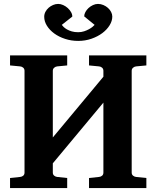

<svg xmlns="http://www.w3.org/2000/svg" viewBox="-20 -951 790 971"><path d="M430.2 0V-50.8L481 -56.2Q490.2 -57.1 496.6 -62.7Q502.9 -68.4 502.9 -78.1V-432.1L247.1 -125V-78.1Q247.1 -68.4 253.9 -62.7Q260.7 -57.1 269 -56.2L319.8 -50.8V0H30.8V-50.8L82 -56.2Q91.3 -57.1 97.7 -62.7Q104 -68.4 104 -78.1V-592.8Q104 -602.5 97.7 -608.4Q91.3 -614.3 82 -615.2L30.8 -620.1V-670.9H319.8V-620.1L269 -615.2Q260.7 -614.3 253.9 -608.4Q247.1 -602.5 247.1 -592.8V-255.9L502.9 -563V-592.8Q502.9 -602.5 496.6 -608.4Q490.2 -614.3 481 -615.2L430.2 -620.1V-670.9H720.2V-620.1L668 -615.2Q659.7 -614.3 652.8 -608.4Q646 -602.5 646 -592.8V-78.1Q646 -68.4 652.8 -62.7Q659.7 -57.1 668 -56.2L720.2 -50.8V0ZM547.9 -867.2Q547.9 -845.2 534.4 -823.2Q521 -801.3 497.6 -783.7Q474.1 -766.1 442.6 -755.1Q411.1 -744.1 375.5 -744.1Q340.3 -744.1 309.1 -754.4Q277.8 -764.6 254.4 -781.7Q231 -798.8 217.3 -820.8Q203.6 -842.8 203.6 -866.2Q203.6 -879.4 209.7 -891.1Q215.8 -902.8 225.8 -911.6Q235.8 -920.4 248.5 -925.8Q261.2 -931.2 274.4 -931.2Q286.6 -931.2 299.3 -925.5Q312 -919.9 322.3 -910.6Q332.5 -901.4 339.1 -890.1Q345.7 -878.9 345.7 -867.2L292.5 -825.2Q295.4 -820.8 302 -814.5Q308.6 -808.1 318.8 -802.2Q329.1 -796.4 343 -792.2Q356.9 -788.1 375.5 -788.1Q391.1 -788.1 405.3 -792.7Q419.4 -797.4 430.4 -803.5Q441.4 -809.6 448.7 -815.9Q456.1 -822.3 458.5 -825.2L405.8 -868.2Q405.8 -878.9 411.9 -890.1Q418 -901.4 427.7 -910.4Q437.5 -919.4 450.2 -925.3Q462.9 -931.2 475.6 -931.2Q489.7 -931.2 502.9 -925.5Q516.1 -919.9 526.1 -910.9Q536.1 -901.9 542 -890.4Q547.9 -878.9 547.9 -867.2Z"/></svg>

Font: Charis SIL Cyr
Style: Bold
Weight: 700
Foundry: SIL International
Version: Version 5.000